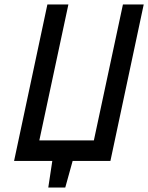

<svg xmlns="http://www.w3.org/2000/svg" viewBox="-20 -720 663 859"><path d="M623 -700H530L400 -92H156L286 -700H192L43 0H214L196 119H272L305 0H474Z"/></svg>

Font: Advent Pro SemiBold
Style: Italic
Weight: 600
Italic angle: -12°
Version: Version 3.000